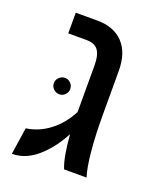

<svg xmlns="http://www.w3.org/2000/svg" viewBox="-113 -634 588 716"><g transform="rotate(20 181.0 -276.0)"><path d="M223 0Q206 -40 199 -131Q165 -67 119 -27.5Q73 12 20 12L36 -95Q86 -102 128 -134Q170 -166 197 -218V-226V-404Q197 -444 183 -463Q169 -482 137 -482H64V-564H150Q215 -564 252 -525.5Q289 -487 289 -414V-241Q289 -161 295 -97.5Q301 -34 312 0ZM77 -289Q77 -303 87 -312.5Q97 -322 110 -322Q123 -322 132.5 -312.5Q142 -303 142 -289Q142 -276 132.5 -266.5Q123 -257 110 -257Q97 -257 87 -266.5Q77 -276 77 -289Z"/></g></svg>

Font: FiraGO
Style: Regular
Weight: 400
Designer: bBox Type
Foundry: bBox Type GmbH
Version: Version 1.001;April 20, 2020;FontCreator 12.0.0.2555 64-bit